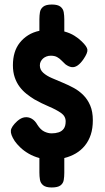

<svg xmlns="http://www.w3.org/2000/svg" viewBox="-20 -747 464 848"><path d="M390 -216Q390 -180 381 -152.5Q372 -125 355 -104Q338 -83 315 -69.5Q292 -56 264 -49V16Q264 33 261.5 48Q259 63 247 72Q235 81 208 81Q183 81 171 71.5Q159 62 156.5 47Q154 32 154 15V-49Q128 -56 106.5 -68.5Q85 -81 69.5 -96Q54 -111 45 -124Q26 -153 28 -170.5Q30 -188 56 -212Q73 -227 89.5 -229Q106 -231 120.5 -222.5Q135 -214 145 -196Q159 -174 175.5 -166Q192 -158 208 -158Q225 -158 239 -162.5Q253 -167 261.5 -178.5Q270 -190 270 -211Q270 -234 249 -248.5Q228 -263 196 -276.5Q164 -290 132 -308Q114 -319 97 -332.5Q80 -346 66.5 -364Q53 -382 45 -405.5Q37 -429 37 -459Q37 -489 44.5 -514Q52 -539 67.5 -558.5Q83 -578 104.5 -591.5Q126 -605 154 -611V-662Q154 -679 156.5 -693.5Q159 -708 171 -717.5Q183 -727 209 -727Q235 -727 247 -717.5Q259 -708 261.5 -693Q264 -678 264 -661V-608Q290 -601 309 -589Q328 -577 341 -564Q364 -542 366 -528Q368 -514 349 -486Q336 -467 323 -458Q310 -449 297 -450.5Q284 -452 269 -463Q260 -471 251.5 -480Q243 -489 232 -495Q221 -501 204 -501Q194 -501 185 -497.5Q176 -494 170 -488.5Q164 -483 160 -475.5Q156 -468 156 -458Q156 -439 171 -425.5Q186 -412 209.5 -402Q233 -392 259 -381Q283 -371 306 -358.5Q329 -346 348 -327Q367 -308 378.5 -281Q390 -254 390 -216Z"/></svg>

Font: Fredoka SemiCondensed SemiBold
Style: Regular
Weight: 600
Width: 4
Designer: Ben Nathan
Foundry: Milena B. Brandão, Ben Nathan
Version: Version 2.001